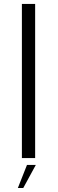

<svg xmlns="http://www.w3.org/2000/svg" viewBox="-20 -805 296 978"><path d="M91.5 0H159V-785H91.5ZM71 152.5H98.5L162.5 35H117.5Z"/></svg>

Font: Anybody Expanded Light
Style: Regular
Weight: 300
Width: 7
Version: Version 1.113;gftools[0.9.25]